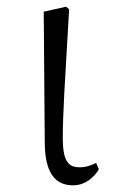

<svg xmlns="http://www.w3.org/2000/svg" viewBox="-20 -541 337 575"><path d="M199 14C235 14 262 -10 276 -34L268 -53C253 -46 238 -40 219 -40C186 -40 169 -56 168 -123C168 -203 174 -288 187 -513L178 -521L111 -506L114 -117C114 -23 145 14 199 14Z"/></svg>

Font: Noto Serif CJK JP Light
Style: Regular
Weight: 300
Designer: Ryoko NISHIZUKA 西塚涼子 (kana & ideographs); Frank Grießhammer (Latin, Greek & Cyrillic); Wenlong ZHANG 张文龙 (bopomofo); San
Foundry: Adobe Systems Incorporated
Version: Version 1.001;PS 1.001;hotconv 16.6.54;makeotf.lib2.5.65590